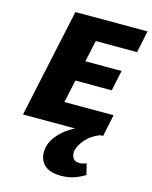

<svg xmlns="http://www.w3.org/2000/svg" viewBox="-137 -746 887 1123"><g transform="rotate(15 307.0 -184.5)"><path d="M521 0H36L177 -658H614L586 -525H336L251 -133H549ZM153 -271 180 -395H527L501 -271ZM343 289Q266 289 234 250Q202 211 214 150Q226 95 283.5 45Q341 -5 458 -45L504 0Q451 20 420 56Q389 92 381 126Q377 151 387.5 170Q398 189 429 189Q438 189 448 186.5Q458 184 470 180L486 246Q452 267 417.5 278Q383 289 343 289Z"/></g></svg>

Font: Ysabeau Black
Style: Italic
Weight: 900
Italic angle: -12°
Version: Version 2.000;gftools[0.9.27.dev2+g8671c4b]